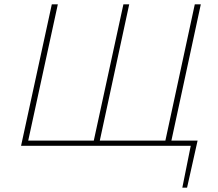

<svg xmlns="http://www.w3.org/2000/svg" viewBox="-20 -678 1014 893"><path d="M769 0 774 -24H899L882 0ZM828 195 872 -24H899L850 195ZM78 0 221 -658H249L106 0ZM411 0 554 -658H581L439 0ZM744 0 886 -658H914L772 0ZM86 0 91 -24H768L763 0Z"/></svg>

Font: Ysabeau Office Thin
Style: Italic
Weight: 250
Italic angle: -12°
Designer: Christian Thalmann (Catharsis Fonts)
Version: Version 2.001;gftools[0.9.30]; featfreeze: tnum,lnum,ss02